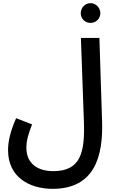

<svg xmlns="http://www.w3.org/2000/svg" viewBox="-20 -964 726 1215"><path d="M553 -819C587 -819 615 -846 615 -880C615 -915 587 -944 553 -944C518 -944 491 -915 491 -880C491 -846 518 -819 553 -819ZM31 -13C31 156 165 231 313 231C577 231 633 28 626 -195L609 -724H492L511 -193C518 5 488 119 317 119C216 119 147 69 147 -28C147 -72 158 -114 183 -177L82 -216C40 -122 31 -57 31 -13Z"/></svg>

Font: Noto Sans Arabic SemCond SemBd
Style: Regular
Weight: 600
Width: 4
Designer: Monotype Design Team, Nadine Chahine, Nizar Qandah and Khaled Hosny
Foundry: Monotype Imaging Inc.
Version: Version 2.012